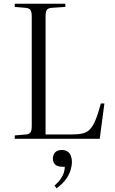

<svg xmlns="http://www.w3.org/2000/svg" viewBox="-20 -743 616 1028"><path d="M59 0V-18L119 -23Q138 -25 144 -35Q150 -45 150 -72V-654Q150 -679 143.5 -689Q137 -699 117 -701L59 -706V-723H330V-706L256 -701Q237 -699 230.5 -690Q224 -681 224 -653V-23H361Q398 -23 422 -28.5Q446 -34 462 -51Q478 -68 491.5 -100.5Q505 -133 520 -189H539L514 0ZM283 265 272 251Q294 231 305.5 214Q317 197 322 181Q327 165 327 150H317Q287 150 275 137.5Q263 125 263 106Q263 93 268.5 82.5Q274 72 284.5 66Q295 60 311 60Q330 60 342 68.5Q354 77 359.5 91.5Q365 106 365 123Q365 144 358 167.5Q351 191 333.5 216Q316 241 283 265Z"/></svg>

Font: Literata 60pt Light
Style: Regular
Weight: 300
Designer: Latin by Veronika Burian and Jose Scaglione. Greek by Irene Vlachou. Cyrillic by Vera Evstafieva.
Foundry: TypeTogether
Version: Version 3.103;gftools[0.9.29]